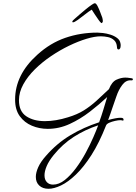

<svg xmlns="http://www.w3.org/2000/svg" viewBox="-20 -805 847 1195"><path d="M282 370Q246 370 224.5 350Q203 330 203 296Q203 269 218 235.5Q233 202 266 165Q334 87 417.5 37Q501 -13 597 -44Q611 -82 623 -121.5Q635 -161 647 -201Q598 -155 539 -109.5Q480 -64 414 -33.5Q348 -3 277 -3Q225 -3 178.5 -22.5Q132 -42 103 -82Q74 -122 74 -185Q74 -340 212 -464Q292 -537 386.5 -569.5Q481 -602 586 -602Q598 -602 620.5 -599.5Q643 -597 667 -589.5Q691 -582 709 -568.5Q727 -555 730 -534Q731 -530 731 -527Q731 -524 731 -521Q731 -509 727 -503Q723 -497 718 -497Q708 -497 708 -513Q706 -540 690.5 -554.5Q675 -569 652.5 -574Q630 -579 607 -579Q570 -579 518.5 -563.5Q467 -548 410 -520.5Q353 -493 297.5 -455.5Q242 -418 197 -373.5Q152 -329 125 -280Q98 -231 98 -181Q98 -112 143.5 -81.5Q189 -51 259 -51Q327 -51 403 -75Q460 -92 501 -117.5Q542 -143 579 -176.5Q616 -210 658 -250Q676 -296 705 -309Q734 -322 759 -322Q773 -322 784 -320Q795 -318 799 -318Q807 -317 807 -312Q807 -303 795 -305Q764 -307 741 -276.5Q718 -246 704 -204Q691 -169 679 -132Q667 -95 653 -58Q704 -72 729 -72Q741 -72 745 -69Q749 -66 749 -61Q749 -52 742 -55Q736 -57 729 -57Q716 -57 696 -52.5Q676 -48 660 -41Q644 -34 640 -24Q597 85 549 160Q501 235 452.5 281.5Q404 328 360 349Q316 370 282 370ZM310 344Q347 344 383 315.5Q419 287 452.5 242Q486 197 513.5 146Q541 95 561 49Q581 3 591 -25Q509 2 439 47Q369 92 314 160Q284 197 270.5 229Q257 261 257 286Q257 313 271.5 328.5Q286 344 310 344ZM570 -785Q578 -785 587.5 -766.5Q597 -748 605 -726Q613 -704 617 -694Q619 -685 619.5 -681Q620 -677 620 -673Q619 -663 611 -661Q604 -666 592.5 -682.5Q581 -699 569 -717Q557 -735 551 -745Q534 -735 510 -716Q486 -697 464.5 -681.5Q443 -666 434 -666Q430 -666 430 -670Q431 -677 446 -689Q456 -698 474.5 -714Q493 -730 513 -746.5Q533 -763 549 -774Q565 -785 570 -785Z"/></svg>

Font: Allura
Style: Regular
Weight: 400
Designer: Robert E. Leuschke
Foundry: Robert E. Leuschke
Version: Version 1.110